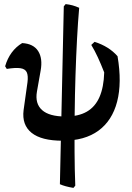

<svg xmlns="http://www.w3.org/2000/svg" viewBox="-20 -675 642 936"><path d="M285 11Q182 11 134 -27.5Q86 -66 95 -138L114 -274Q118 -306 110.5 -322.5Q103 -339 79.5 -342.5Q56 -346 13 -339L5 -352Q16 -390 37 -418.5Q58 -447 88 -465Q143 -462 166 -426Q189 -390 178 -330L160 -228Q150 -170 185 -138.5Q220 -107 299 -107Q362 -107 403 -130.5Q444 -154 465 -202Q486 -250 488 -322Q472 -363 457 -395.5Q442 -428 425 -456L441 -471Q476 -460 504 -442.5Q532 -425 553 -401Q575 -272 551 -179.5Q527 -87 460 -38Q393 11 285 11ZM338 241Q296 234 272 223L291 -644L300 -655Q318 -653 333 -649Q348 -645 366 -637Q360 -569 355.5 -484.5Q351 -400 348 -307Q345 -214 344 -118.5Q343 -23 343.5 66Q344 155 347 230Z"/></svg>

Font: Alegreya SemiBold
Style: Regular
Weight: 600
Designer: Juan Pablo del Peral
Foundry: Huerta Tipografica
Version: Version 2.009